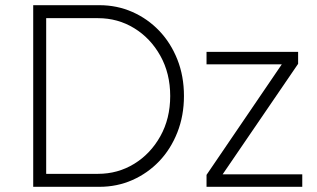

<svg xmlns="http://www.w3.org/2000/svg" viewBox="-20 -720 1223 740"><path d="M108 0V-700H363Q431 -700 490 -674Q549 -648 593.5 -601.5Q638 -555 663.5 -491Q689 -427 689 -350Q689 -274 663.5 -209.5Q638 -145 593.5 -98.5Q549 -52 490 -26Q431 0 363 0ZM358 -650H158V-50H358Q434 -50 497 -88.5Q560 -127 598 -195Q636 -263 636 -350Q636 -437 598 -505Q560 -573 497 -611.5Q434 -650 358 -650ZM776 0V-46L1066 -472H776V-520H1129V-474L838 -48H1145V0Z"/></svg>

Font: Lexend Deca ExtraLight
Style: Regular
Weight: 200
Designer: Bonnie Shaver-Troup, Thomas Jockin
Foundry: Lexend
Version: Version 1.008; ttfautohint (v1.8.4.7-5d5b)